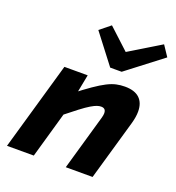

<svg xmlns="http://www.w3.org/2000/svg" viewBox="-137 -867 895 976"><g transform="rotate(20 311.0 -379.0)"><path d="M273 -477 245 -333H250L155 0H10L147 -477ZM206 -232 229 -364Q278 -402 313.5 -426.5Q349 -451 375.5 -464.5Q402 -478 424.5 -483Q447 -488 471 -488Q524 -488 550.5 -463Q577 -438 577 -391Q577 -377 574.5 -361Q572 -345 567 -327L473 0H328L414 -300Q416 -307 417 -313.5Q418 -320 418 -324Q418 -338 411.5 -344.5Q405 -351 392 -351Q382 -351 370 -347Q358 -343 338.5 -331.5Q319 -320 287.5 -296Q256 -272 206 -232ZM622 -701 429 -553H390L403 -648L584 -758ZM245 -712 302 -758 421 -648 406 -553H367Z"/></g></svg>

Font: Intel One Mono Light
Style: Italic
Weight: 300
Italic angle: -16°
Monospace: yes
Designer: Fred Shallcrass
Foundry: Frere-Jones Type LLC
Version: Version 1.004